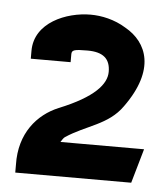

<svg xmlns="http://www.w3.org/2000/svg" viewBox="-39 -838 417 485"><g transform="rotate(5 169.5 -595.0)"><path d="M17 -388H311L336 -475H124C127 -480 131 -486 134 -488C185 -522 241 -529 276 -579C347 -677 319 -745 262 -777C233 -795 200 -802 172 -802C111 -802 31 -770 31 -698V-678H132V-698C132 -709 138 -711 172 -711C212 -711 230 -695 230 -662C230 -631 201 -596 112 -560C59 -538 15 -488 17 -408Z"/></g></svg>

Font: Charger Sport
Style: BlkExt
Weight: 900
Designer: Jasper
Foundry: Cannot Into Space Fonts
Version: Version 1.1